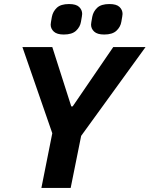

<svg xmlns="http://www.w3.org/2000/svg" viewBox="-20 -931 741 951"><path d="M330 0H185L239 -271L91 -698H239L333 -404H340L541 -698H701L382 -258ZM296 -760Q262 -760 246.5 -774.5Q231 -789 231 -809Q231 -814 232.5 -822Q234 -830 237 -848Q242 -874 261.5 -892.5Q281 -911 322 -911Q357 -911 372 -896.5Q387 -882 387 -862Q387 -857 385.5 -849Q384 -841 381 -823Q377 -798 357 -779Q337 -760 296 -760ZM496 -760Q462 -760 446.5 -774.5Q431 -789 431 -809Q431 -814 432.5 -822Q434 -830 437 -848Q442 -874 461.5 -892.5Q481 -911 522 -911Q557 -911 572 -896.5Q587 -882 587 -862Q587 -857 585.5 -849Q584 -841 581 -823Q577 -798 557 -779Q537 -760 496 -760Z"/></svg>

Font: IBM Plex Sans
Style: Italic
Weight: 400
Italic angle: -11.31°
Designer: Mike Abbink, Paul van der Laan, Pieter van Rosmalen
Foundry: Bold Monday
Version: Version 3.201